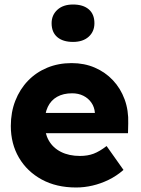

<svg xmlns="http://www.w3.org/2000/svg" viewBox="-20 -822 626 852"><path d="M28 -263Q28 -324 48 -375Q68 -426 104 -463.5Q140 -501 189.5 -521.5Q239 -542 298 -542Q354 -542 400.5 -522Q447 -502 481 -466Q515 -430 533 -381Q551 -332 549 -274L548 -231H125L102 -321H418L401 -302V-322Q399 -347 385.5 -366.5Q372 -386 350 -397Q328 -408 300 -408Q261 -408 233.5 -392.5Q206 -377 192 -347.5Q178 -318 178 -275Q178 -231 196.5 -198.5Q215 -166 250.5 -148Q286 -130 335 -130Q369 -130 395.5 -140Q422 -150 453 -174L528 -68Q497 -41 462 -24Q427 -7 390.5 1.5Q354 10 318 10Q230 10 165 -25.5Q100 -61 64 -122.5Q28 -184 28 -263ZM209 -719Q209 -755 234.5 -778.5Q260 -802 304 -802Q349 -802 374 -780.5Q399 -759 399 -719Q399 -682 373.5 -659Q348 -636 304 -636Q259 -636 234 -657.5Q209 -679 209 -719Z"/></svg>

Font: Our Lexend
Style: Bold
Weight: 700
Designer: Bonnie Shaver-Troup, Thomas Jockin
Foundry: Lexend
Version: Version 1.007